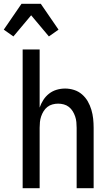

<svg xmlns="http://www.w3.org/2000/svg" viewBox="-58 -997 578 1017"><path d="M62 0V-735H152V-427Q159 -448 171.5 -467.5Q184 -487 202 -501Q220 -515 242 -521.5Q264 -528 287 -528Q311 -528 334.5 -520.5Q358 -513 376.5 -497Q395 -481 407 -460Q419 -439 426 -415.5Q433 -392 435.5 -368Q438 -344 438 -320V0H348V-320Q348 -335 346.5 -350.5Q345 -366 340 -380.5Q335 -395 327 -408Q319 -421 307 -430.5Q295 -440 280 -444Q265 -448 250 -448Q235 -448 220 -444Q205 -440 193 -430.5Q181 -421 173 -408Q165 -395 160 -380.5Q155 -366 153.5 -350.5Q152 -335 152 -320V0ZM13 -804 -38 -840 56 -977H158L252 -840L201 -804L107 -916Z"/></svg>

Font: Iosevka Medium
Style: Regular
Weight: 500
Monospace: yes
Designer: Belleve Invis
Foundry: Belleve Invis
Version: Version 32.5.0; ttfautohint (v1.8.4)